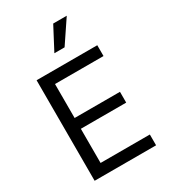

<svg xmlns="http://www.w3.org/2000/svg" viewBox="-233 -1093 1061 1203"><g transform="rotate(-30 297.0 -491.5)"><path d="M340.9 -818.2 451.7 -983H353.7L267 -818.2ZM530.5 0V-78.1H174V-325.3H502.1V-403.4H174V-649.1H524.9V-727.3H85.9V0Z"/></g></svg>

Font: Riot Sans 2.0
Style: Regular
Weight: 400
Designer: Rasmus Andersson
Foundry: rsms
Version: Version 3.006;hotconv 1.0.109;makeotfexe 2.5.65596